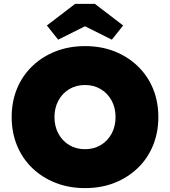

<svg xmlns="http://www.w3.org/2000/svg" viewBox="-20 -957 874 987"><path d="M417 10Q335 10 266 -17Q197 -44 146 -93Q95 -142 67.5 -209Q40 -276 40 -355Q40 -435 67.5 -501.5Q95 -568 146 -617Q197 -666 266 -693Q335 -720 417 -720Q500 -720 568.5 -693Q637 -666 688 -617Q739 -568 766.5 -501.5Q794 -435 794 -355Q794 -276 766.5 -209Q739 -142 688 -93Q637 -44 568.5 -17Q500 10 417 10ZM417 -190Q462 -190 497.5 -211Q533 -232 553.5 -269.5Q574 -307 574 -355Q574 -403 553.5 -440.5Q533 -478 497.5 -499Q462 -520 417 -520Q372 -520 336.5 -499Q301 -478 280.5 -440.5Q260 -403 260 -355Q260 -307 280.5 -269.5Q301 -232 336.5 -211Q372 -190 417 -190ZM279 -753 221 -826 366 -937H468L613 -826L555 -753L417 -822Z"/></svg>

Font: Lexend Black
Style: Regular
Weight: 900
Designer: Bonnie Shaver-Troup, Thomas Jockin
Foundry: Lexend
Version: Version 1.007; ttfautohint (v1.8.3)